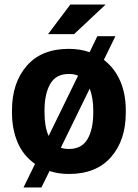

<svg xmlns="http://www.w3.org/2000/svg" viewBox="-20 -752 604 841"><path d="M304.5 -602.5H190.5L288 -732H442.5ZM161.5 69H83L133.5 -34Q81.5 -70.5 57 -128.5Q32.5 -186.5 32.5 -259V-269Q32.5 -389.5 97.5 -464Q162 -538 281 -538Q330.5 -538 372.5 -523.5L406.5 -593.5H485.5L435 -490Q483 -452.5 507 -396.2Q531 -340 531 -269V-259Q531 -137.5 466.2 -63.8Q401.5 10 282 10Q235 10 197 -3ZM193 -156.5 322 -420.5Q305 -428 283.5 -428Q282.5 -428 281 -428Q225 -428 200 -384.2Q175 -340.5 175 -269V-259Q175 -196 193 -156.5ZM282 -99.5Q338 -99.5 363.2 -142.5Q388.5 -185.5 388.5 -259V-269Q388.5 -322.5 373 -364L246.5 -105Q262 -99.5 282 -99.5Z"/></svg>

Font: Roberto Sans
Style: Bold
Weight: 700
Designer: Google (font) & Cristiano Sobral (main changes)
Version: Version 1.000;October 12, 2021;FontCreator 14.0.0.2814 64-bi